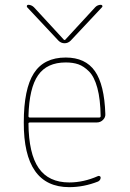

<svg xmlns="http://www.w3.org/2000/svg" viewBox="-20 -770 540 800"><path d="M223.6 -600.6 92.8 -740.2Q90.8 -743.2 92.3 -746.6Q93.8 -750 97.7 -750Q110.4 -750 121.1 -740.2L247.1 -603.5H249H251L377 -740.2Q386.7 -750 400.4 -750Q404.3 -750 406.2 -746.6Q408.2 -743.2 405.3 -740.2L274.4 -600.6Q263.7 -589.8 249 -589.8Q234.4 -589.8 223.6 -600.6ZM253.9 -509.8Q175.8 -509.8 138.7 -456.5Q101.6 -403.3 98.6 -286.1Q98.6 -280.3 104.5 -280.3H393.6Q398.4 -280.3 399.4 -285.2Q398.4 -356.4 385.7 -403.3Q373 -450.2 351.1 -472.2Q329.1 -494.1 306.6 -502Q284.2 -509.8 253.9 -509.8ZM268.6 9.8Q78.1 9.8 79.1 -259.8Q79.1 -399.4 121.1 -464.8Q163.1 -530.3 253.9 -530.3Q335.9 -530.3 375.5 -473.6Q415 -417 418.9 -294.9Q419.9 -281.2 409.2 -270.5Q398.4 -259.8 383.8 -259.8H104.5Q99.6 -259.8 98.6 -255.9Q99.6 -129.9 141.1 -69.8Q182.6 -9.8 268.6 -9.8Q328.1 -9.8 387.7 -36.1Q391.6 -38.1 395.5 -36.1Q399.4 -34.2 399.4 -30.3Q399.4 -19.5 388.7 -13.7Q329.1 9.8 268.6 9.8Z"/></svg>

Font: Rounded-X Mgen+ 1mn thin
Style: Regular
Weight: 100
Designer: [Source Han Sans]
Ryoko NISHIZUKA  (kana & ideographs); Paul D. Hunt (Latin, Greek & Cyrillic); Wenlong ZHANG  (bopomofo
Version: Version 1.059.20150602